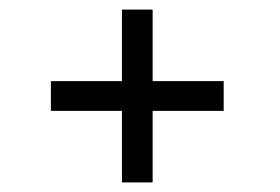

<svg xmlns="http://www.w3.org/2000/svg" viewBox="-20 -431 583 400"><path d="M298 -51H234V-200H86V-262H234V-411H298V-262H446V-200H298Z"/></svg>

Font: Josefin Slab SemiBold
Style: Regular
Weight: 600
Designer: Santiago Orozco
Foundry: Typemade
Version: Version 2.000